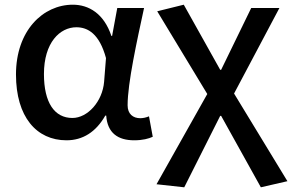

<svg xmlns="http://www.w3.org/2000/svg" viewBox="-20 -584 1243 817"><path d="M263 13C332 13 388 -22 428 -92H432C437 -18 482 13 551 13C587 13 613 6 630 -2L614 -89C602 -84 589 -81 577 -81C546 -81 523 -99 523 -136C523 -231 563 -411 593 -550H479L457 -431H454C422 -527 357 -564 290 -564C163 -564 48 -454 48 -267C48 -87 135 13 263 13ZM288 -82C212 -82 167 -147 167 -269C167 -403 235 -468 305 -468C354 -468 403 -440 431 -337L423 -236C416 -152 353 -82 288 -82Z M764 213 917 -91H921L1090 213L1203 187L976 -186L1169 -550H1049L921 -287H917L762 -564L649 -536L862 -184L646 200Z"/></svg>

Font: Noto Sans T Chinese Medium
Style: Regular
Weight: 500
Designer: Ryoko NISHIZUKA (kana & ideographs); Paul D. Hunt (Latin, Greek & Cyrillic); Wenlong ZHANG (bopomofo); Sandoll Communica
Foundry: Adobe Systems Incorporated
Version: Version 1.000;PS 1;hotconv 1.0.78;makeotf.lib2.5.61930